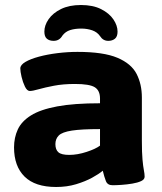

<svg xmlns="http://www.w3.org/2000/svg" viewBox="-20 -738 645 766"><path d="M204 8Q120 8 78 -33.5Q36 -75 36 -150Q36 -189 51 -221.5Q66 -254 103.5 -277.5Q141 -301 208 -313.5Q275 -326 379 -326V-345Q379 -377 358 -390Q337 -403 279 -403Q232 -403 195.5 -396Q159 -389 134.5 -382Q110 -375 99 -375Q88 -375 79.5 -392.5Q71 -410 66 -431.5Q61 -453 61 -465Q61 -479 81.5 -491Q102 -503 135.5 -512Q169 -521 209.5 -526Q250 -531 289 -531Q393 -531 448.5 -507.5Q504 -484 525 -443Q546 -402 546 -349V-176Q546 -129 548.5 -101.5Q551 -74 554 -59Q557 -44 557 -33Q557 -22 543 -15.5Q529 -9 508 -5.5Q487 -2 465.5 -0.5Q444 1 429 1Q409 1 402.5 -15.5Q396 -32 390 -57Q375 -44 347.5 -29Q320 -14 283.5 -3Q247 8 204 8ZM256 -120Q289 -120 325.5 -132Q362 -144 379 -157V-223Q305 -223 266.5 -217Q228 -211 214.5 -197.5Q201 -184 201 -163Q201 -141 213 -130.5Q225 -120 256 -120ZM303 -718Q351 -718 383.5 -701.5Q416 -685 432.5 -660.5Q449 -636 449 -612Q449 -592 438.5 -583.5Q428 -575 412 -575Q391 -575 379 -594Q368 -610 348 -617Q328 -624 304 -624Q279 -624 260 -618Q241 -612 229 -596Q217 -575 194 -575Q177 -575 167 -583.5Q157 -592 157 -612Q157 -637 174 -661.5Q191 -686 223.5 -702Q256 -718 303 -718Z"/></svg>

Font: Asap Semi Expanded ExtraBold
Style: Regular
Weight: 800
Width: 6
Designer: Pablo Cosgaya
Foundry: Omnibus-Type
Version: Version 3.001; ttfautohint (v1.8.4.7-5d5b)